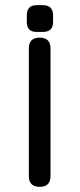

<svg xmlns="http://www.w3.org/2000/svg" viewBox="-20 -541 310 745"><path d="M134 -395Q176 -395 176 -353V142Q176 184 134 184Q92 184 92 142V-353Q92 -395 134 -395ZM146 -521Q186 -521 186 -481V-456Q186 -417 146 -417H122Q84 -417 84 -456V-481Q84 -521 122 -521Z"/></svg>

Font: Jura Light
Style: Bold
Weight: 700
Version: Version 5.104